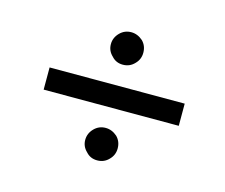

<svg xmlns="http://www.w3.org/2000/svg" viewBox="-65 -550 641 547"><g transform="rotate(15 256.0 -277.0)"><path d="M61.5 -308.6H460V-243.2H61.5ZM227.5 -169.9Q241.2 -183.6 260.7 -183.6Q279.3 -183.6 294.9 -169.9Q308.6 -156.2 308.6 -135.7Q308.6 -116.2 294.9 -102.5Q281.2 -87.9 260.7 -87.9Q240.2 -87.9 227.5 -102.5Q212.9 -116.2 212.9 -135.7Q212.9 -155.3 227.5 -169.9ZM227.5 -452.1Q241.2 -465.8 260.7 -465.8Q279.3 -465.8 294.9 -452.1Q308.6 -438.5 308.6 -418Q308.6 -398.4 294.9 -384.8Q281.2 -370.1 260.7 -370.1Q240.2 -370.1 227.5 -384.8Q212.9 -398.4 212.9 -418Q212.9 -437.5 227.5 -452.1Z"/></g></svg>

Font: Dinish
Style: Italic
Weight: 400
Italic angle: -12°
Designer: Bert Driehuis
Foundry: Playbeing
Version: Version 3.002; git-62d0f29-release